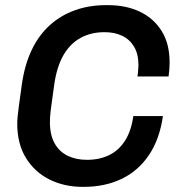

<svg xmlns="http://www.w3.org/2000/svg" viewBox="-20 -716 712 746"><path d="M300 10Q230 10 172.5 -18.5Q115 -47 81 -102Q47 -157 47 -236Q47 -257 53 -301.5Q59 -346 65 -389Q76 -465 103.5 -522.5Q131 -580 174 -618.5Q217 -657 272 -676.5Q327 -696 391 -696H401Q469 -696 522.5 -671Q576 -646 607.5 -596.5Q639 -547 639 -473Q639 -460 638 -446.5Q637 -433 635 -419H514Q516 -430 516.5 -440Q517 -450 518 -462Q518 -506 501 -534.5Q484 -563 454.5 -577Q425 -591 386 -591Q334 -591 293.5 -569Q253 -547 227 -502.5Q201 -458 191 -389Q186 -352 182.5 -327.5Q179 -303 177 -287Q175 -271 174.5 -260.5Q174 -250 174 -241Q174 -192 192 -159.5Q210 -127 242.5 -111Q275 -95 318 -95Q366 -95 403.5 -113Q441 -131 465.5 -169Q490 -207 498 -265H613Q600 -174 558 -112.5Q516 -51 451.5 -20.5Q387 10 306 10Z"/></svg>

Font: Chivo Medium Medium
Style: Italic
Weight: 500
Italic angle: -8.05°
Version: Version 2.002